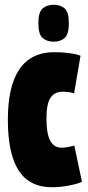

<svg xmlns="http://www.w3.org/2000/svg" viewBox="-20 -776 370 806"><path d="M13 -273Q13 -557 209 -557Q240 -557 270.5 -553Q301 -549 318 -542L291 -384Q272 -391 243 -391Q209 -391 192 -365.5Q175 -340 175 -278Q175 -214 191 -185Q207 -156 238 -156Q251 -156 264.5 -158.5Q278 -161 292 -165L324 -13Q306 -4 269 3Q232 10 198 10Q104 10 58.5 -60Q13 -130 13 -273ZM205 -601Q177 -601 159 -616.5Q141 -632 141 -679Q141 -725 159 -740.5Q177 -756 205 -756Q234 -756 251.5 -740.5Q269 -725 269 -679Q269 -632 251.5 -616.5Q234 -601 205 -601Z"/></svg>

Font: Georama ExtraCondensed ExtraBold
Style: Regular
Weight: 800
Width: 2
Designer: Jean-Baptiste Levee
Foundry: Production Type
Version: Version 1.000